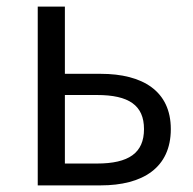

<svg xmlns="http://www.w3.org/2000/svg" viewBox="-20 -560 582 580"><path d="M94 0H284C411 0 496 -53 496 -170C496 -285 411 -337 284 -337H176V-540H94ZM176 -66V-273H273C369 -273 415 -242 415 -170C415 -98 369 -66 273 -66Z"/></svg>

Font: Noto Sans JP DemiLight
Style: Regular
Weight: 350
Designer: Ryoko NISHIZUKA 西塚涼子 (kana, bopomofo & ideographs); Paul D. Hunt (Latin, Greek & Cyrillic); Sandoll Communications 산돌커뮤니
Foundry: Adobe
Version: Version 2.004;hotconv 1.0.118;makeotfexe 2.5.65603